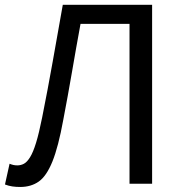

<svg xmlns="http://www.w3.org/2000/svg" viewBox="-20 -753 744 787"><path d="M62.8 13.4Q45.8 13.4 30.6 11.2Q15.4 9 0.4 3.2L19.2 -81.8Q27.2 -78.5 34.7 -76.8Q42.2 -75.1 51 -75.1Q65.6 -75.1 78.2 -81.9Q90.8 -88.6 103.2 -108.5Q115.7 -128.5 127.8 -167.7Q139.9 -207 152.9 -272.1Q175.9 -387.1 195.9 -499.8Q215.9 -612.6 237.4 -733.4H603.5V0H510.9V-655.2H310.1Q291.6 -554.8 275 -457.6Q258.3 -360.5 239.4 -262Q219.1 -150.7 194.8 -90.8Q170.5 -31 138.8 -8.8Q107.1 13.4 62.8 13.4Z"/></svg>

Font: Noto Sans JP
Style: Regular
Weight: 100
Designer: Ryoko NISHIZUKA 西塚涼子 (kana, bopomofo & ideographs); Paul D. Hunt (Latin, Greek & Cyrillic); Sandoll Communications 산돌커뮤니
Foundry: Adobe
Version: Version 2.004;hotconv 1.0.118;makeotfexe 2.5.65603